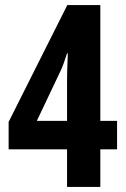

<svg xmlns="http://www.w3.org/2000/svg" viewBox="-20 -736 497 756"><path d="M244 -148H14V-256L245 -716H375V-260H441V-148H375V0H244ZM244 -260V-420Q244 -430 244.5 -453Q245 -476 246 -498Q247 -520 247 -526H244Q237 -504 230 -484.5Q223 -465 210 -439L125 -260Z"/></svg>

Font: Noto Sans Devanagari UI ExtraCondensed
Style: Bold
Weight: 700
Width: 2
Designer: Jelle Bosma - Monotype Design Team
Foundry: Monotype Imaging Inc.
Version: Version 2.004